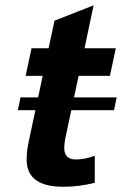

<svg xmlns="http://www.w3.org/2000/svg" viewBox="-20 -696 465 731"><path d="M220.2 15.1Q81.5 15.1 81.5 -88.4Q81.5 -120.6 88.9 -154.8L142.6 -407.2H77.6L100.1 -512.2H165L187.5 -617.2L336.4 -675.8L301.8 -512.2H420.9L398.4 -407.2H279.3L229 -170.9Q224.6 -148.4 224.6 -132.8Q224.6 -88.9 269 -88.9Q303.7 -88.9 340.8 -103V0Q281.2 15.1 220.2 15.1ZM414.1 -276.4H47.9L58.1 -325.2H424.3Z"/></svg>

Font: Cadman
Style: Bold Italic
Weight: 700
Italic angle: -12°
Designer: Paul James MIller
Foundry: High-Logic / Made with FontCreator
Version: Version 2.114;March 28, 2021;FontCreator 13.0.0.2683 64-bit